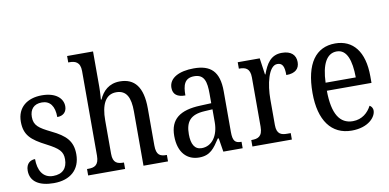

<svg xmlns="http://www.w3.org/2000/svg" viewBox="-73 -976 2438 1203"><g transform="rotate(-10 1146.5 -375.0)"><path d="M184 10C289 10 353 -47 353 -144C353 -228 312 -268 223 -311C148 -348 119 -368 119 -422C119 -469 144 -501 196 -501C248 -501 276 -464 276 -394C315 -394 337 -417 337 -452C337 -502 293 -545 204 -545C110 -545 46 -495 46 -405C46 -320 86 -284 180 -236C255 -197 278 -175 278 -126C278 -69 248 -35 187 -35C121 -35 93 -89 93 -159C66 -159 35 -143 35 -95C35 -25 92 10 184 10Z M403 0H638V-41H636C598 -41 568 -49 568 -108V-321C568 -420 597 -483 666 -483C732 -483 755 -433 755 -346V0H911V-41H909C870 -41 844 -50 844 -113V-349C844 -486 793 -546 700 -546C631 -546 590 -505 568 -454H564C564 -460 568 -501 568 -534V-760H403V-719H411C445 -719 479 -710 479 -651V-113C479 -50 448 -41 411 -41H403Z M1108 10C1180 10 1206 -31 1243 -87H1249L1263 0H1386V-41H1383C1345 -41 1331 -57 1331 -113V-372C1331 -499 1277 -546 1171 -546C1078 -546 1012 -513 1012 -450C1012 -408 1039 -388 1090 -388C1090 -452 1102 -497 1165 -497C1230 -497 1241 -447 1241 -373V-312L1171 -309C1040 -304 977 -256 977 -150C977 -41 1034 10 1108 10ZM1134 -45C1089 -45 1069 -82 1069 -144C1069 -223 1099 -265 1191 -270L1242 -273V-191C1242 -106 1200 -45 1134 -45Z M1448 0H1699V-41H1677C1640 -41 1610 -49 1610 -108V-273C1610 -362 1634 -482 1691 -482C1724 -482 1735 -459 1735 -404C1794 -404 1819 -431 1819 -472C1819 -517 1790 -546 1731 -546C1659 -546 1630 -494 1607 -431H1604L1589 -536H1449V-495H1452C1489 -495 1520 -486 1520 -427V-113C1520 -50 1489 -41 1451 -41H1448Z M2079 10C2186 10 2235 -50 2235 -90C2235 -108 2225 -119 2215 -124C2194 -83 2155 -47 2096 -47C2014 -47 1969 -114 1968 -263H2252V-305C2252 -463 2183 -546 2070 -546C1947 -546 1877 -452 1877 -264C1877 -90 1950 10 2079 10ZM2161 -314H1969C1973 -430 2007 -495 2071 -495C2136 -495 2160 -422 2161 -314Z"/></g></svg>

Font: Noto Serif Lao Condensed
Style: Regular
Weight: 400
Width: 3
Designer: Monotype Design Team
Foundry: Monotype Imaging Inc.
Version: Version 2.003